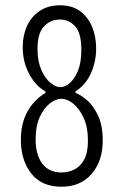

<svg xmlns="http://www.w3.org/2000/svg" viewBox="-20 -693 468 727"><path d="M213 14Q137 14 98 -36.5Q59 -87 59 -163Q59 -227 84.5 -271.5Q110 -316 152 -341V-347Q116 -366 91 -412Q66 -458 66 -515Q66 -559 82.5 -595Q99 -631 131 -652Q163 -673 207 -673Q253 -673 283 -651Q313 -629 328.5 -592Q344 -555 344 -510Q344 -460 324.5 -416Q305 -372 266 -347V-341Q284 -335 308.5 -314.5Q333 -294 351 -256Q369 -218 369 -161Q369 -83 327 -34.5Q285 14 213 14ZM209 -363Q225 -363 243 -377.5Q261 -392 274.5 -423.5Q288 -455 288 -504Q288 -567 265 -593Q242 -619 207 -619Q171 -619 146.5 -593Q122 -567 122 -508Q122 -462 136 -429.5Q150 -397 170.5 -380Q191 -363 209 -363ZM213 -40Q238 -40 261 -51Q284 -62 298.5 -88.5Q313 -115 313 -161Q313 -211 297 -246Q281 -281 258 -300Q235 -319 212 -319Q192 -319 169.5 -302Q147 -285 131 -251Q115 -217 115 -165Q115 -107 140 -73.5Q165 -40 213 -40Z"/></svg>

Font: Bricolage Grotesque 12pt Condensed ExtraLight
Style: Regular
Weight: 200
Width: 3
Designer: Mathieu Triay
Foundry: Atelier Triay
Version: Version 1.001; ttfautohint (v1.8.4.7-5d5b);gftools[0.9.33.de